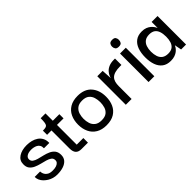

<svg xmlns="http://www.w3.org/2000/svg" viewBox="76 -1250 1947 1947"><g transform="rotate(-45 1049.5 -277.0)"><path d="M209 10Q181 10 154.5 2.5Q128 -5 105.5 -19Q83 -33 65.5 -51Q48 -69 38.5 -90.5Q29 -112 29 -136H107Q107 -135 108.5 -122Q110 -109 119 -92.5Q128 -76 148.5 -64Q169 -52 207 -52Q236 -52 256.5 -59Q277 -66 288 -78.5Q299 -91 298 -109Q298 -134 279 -148Q260 -162 230 -170.5Q200 -179 167 -187Q134 -195 104 -208.5Q74 -222 55.5 -245.5Q37 -269 38 -309Q38 -363 83.5 -392.5Q129 -422 199 -422Q233 -422 265 -414Q297 -406 322.5 -389Q348 -372 363.5 -344Q379 -316 378 -275H301Q302 -301 292.5 -317Q283 -333 267 -341.5Q251 -350 233.5 -353.5Q216 -357 200 -357Q160 -357 137 -342.5Q114 -328 114 -304Q114 -279 133 -265Q152 -251 182 -243Q212 -235 246 -227Q280 -219 310 -205.5Q340 -192 359 -168Q378 -144 378 -104Q378 -65 356.5 -40Q335 -15 297 -2.5Q259 10 209 10Z M565 0Q523 0 503 -22Q483 -44 483 -89V-359H562V-66H657V0ZM420 -349V-409Q443 -409 457.5 -412Q472 -415 479.5 -424.5Q487 -434 490 -455.5Q493 -477 493 -514H562V-409H656V-349Z M916 10Q850 10 805 -17Q760 -44 737.5 -91.5Q715 -139 715 -199Q715 -261 737.5 -308.5Q760 -356 805 -383Q850 -410 917 -410Q1015 -410 1066 -352Q1117 -294 1117 -199Q1117 -140 1095.5 -92.5Q1074 -45 1029.5 -17.5Q985 10 916 10ZM916 -61Q965 -61 991 -82Q1017 -103 1026.5 -135.5Q1036 -168 1036 -202Q1036 -236 1026.5 -268.5Q1017 -301 991 -322.5Q965 -344 916 -344Q869 -344 842.5 -322.5Q816 -301 806 -268.5Q796 -236 796 -202Q796 -168 806 -135.5Q816 -103 842.5 -82Q869 -61 916 -61Z M1200 0V-409H1277L1284 -291L1283 -203V0ZM1283 -184 1280 -274Q1281 -296 1290 -319.5Q1299 -343 1317.5 -363.5Q1336 -384 1365.5 -396.5Q1395 -409 1437 -409H1454V-317H1436Q1391 -317 1361 -308.5Q1331 -300 1314 -283Q1297 -266 1290 -241Q1283 -216 1283 -184Z M1526 0V-409H1609V0ZM1568 -466Q1539 -466 1528.5 -481Q1518 -496 1518 -516Q1518 -535 1528.5 -549.5Q1539 -564 1568 -564Q1597 -564 1606.5 -549.5Q1616 -535 1616 -516Q1616 -496 1606.5 -481Q1597 -466 1568 -466Z M1839 9Q1783 9 1747.5 -18Q1712 -45 1695.5 -92Q1679 -139 1679 -200Q1679 -263 1696 -310.5Q1713 -358 1748.5 -385Q1784 -412 1839 -412Q1873 -412 1897 -402.5Q1921 -393 1937 -379Q1953 -365 1963 -350.5Q1973 -336 1977 -325H1979V-409H2064V0H1993L1979 -73H1977Q1973 -62 1963 -48Q1953 -34 1936.5 -21Q1920 -8 1896 0.5Q1872 9 1839 9ZM1872 -62Q1912 -62 1935 -79.5Q1958 -97 1968 -128Q1978 -159 1978 -199Q1978 -242 1967.5 -273Q1957 -304 1934 -320.5Q1911 -337 1872 -337Q1831 -337 1806.5 -318.5Q1782 -300 1771.5 -269Q1761 -238 1761 -200Q1761 -161 1771.5 -129.5Q1782 -98 1806.5 -80Q1831 -62 1872 -62Z"/></g></svg>

Font: Darker Grotesque Light SemiBold
Style: Regular
Weight: 600
Version: Version 1.000;gftools[0.9.28]